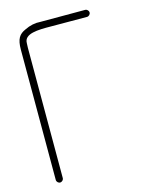

<svg xmlns="http://www.w3.org/2000/svg" viewBox="-103 -719 611 793"><g transform="rotate(-15 202.0 -323.0)"><path d="M70 -7V-564C70 -570.7 70.3 -577.3 70.8 -584C70.8 -624.1 129.3 -625.1 184.6 -624.5C216.7 -624.2 268 -624 339 -624C346.9 -624 354 -631.1 354 -639C354 -646.9 346.9 -654 339 -654H148.4C125.3 -655.8 102.7 -651.1 80.4 -640C52.4 -627.8 40 -610.1 40 -564V-7C40 0.9 47.1 8 55 8C62.9 8 70 0.9 70 -7Z"/></g></svg>

Font: MewTooHand
Style: Condensed
Weight: 400
Designer: Mew Too, Robert Jablonski
Version: Version 0.77